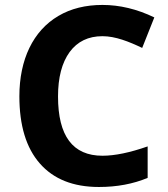

<svg xmlns="http://www.w3.org/2000/svg" viewBox="-20 -744 677 774"><path d="M393.1 -598.1C445.3 -598.1 500 -576.2 553.2 -550.8L602.1 -673.8C532.2 -707.5 462.4 -724.1 393.1 -724.1C325.2 -724.1 265.6 -709.5 215.3 -679.7C113.8 -620.1 58.1 -504.4 58.1 -356C58.1 -238.3 85.4 -147.9 140.6 -85C195.8 -22 274.9 9.8 378.9 9.8C451.2 9.8 516.6 -2.4 575.2 -26.9V-153.8C503.9 -128.9 443.4 -116.2 393.1 -116.2C273.4 -116.2 213.9 -195.8 213.9 -355C213.9 -431.6 229.5 -491.2 260.7 -534.2C292 -576.7 335.9 -598.1 393.1 -598.1Z"/></svg>

Font: Samim
Style: Bold
Weight: 700
Foundry: DejaVu fonts team - Redesigned by Saber Rastikerdar
Version: Version 4.0.5